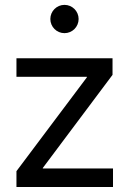

<svg xmlns="http://www.w3.org/2000/svg" viewBox="-20 -749 519 769"><path d="M45.9 0H432.6V-74.2H151.4V-76.2L430.7 -449.2V-515.6H45.9V-441.4H328.1V-439.5L45.9 -63.5ZM238.3 -616.2C269.5 -616.2 294.9 -641.6 294.9 -672.9C294.9 -704.1 269.5 -729.5 238.3 -729.5C207 -729.5 181.6 -704.1 181.6 -672.9C181.6 -641.6 207 -616.2 238.3 -616.2Z"/></svg>

Font: Raveo Display Display
Style: Regular
Weight: 400
Designer: Jakub Foglar, Rasmus Andersson (Inter)
Foundry: Jakubfoglar.com
Version: Version 1.100;Glyphs 3.2.3 (3260)